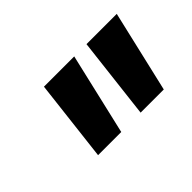

<svg xmlns="http://www.w3.org/2000/svg" viewBox="-53 -883 692 692"><g transform="rotate(-45 293.0 -537.0)"><path d="M147.5 -380.9H265.6L338.4 -693.4H184.1ZM364.3 -380.9H482.4L555.2 -693.4H400.9Z"/></g></svg>

Font: Cascadia Mono PL
Style: Bold Italic
Weight: 700
Italic angle: -10°
Monospace: yes
Designer: Aaron Bell
Foundry: Saja Typeworks
Version: Version 2404.023